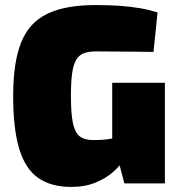

<svg xmlns="http://www.w3.org/2000/svg" viewBox="-20 -724 708 758"><path d="M357 -704Q412 -704 453.5 -701Q495 -698 530.5 -692Q566 -686 602 -675L586 -519Q548 -520 513.5 -520Q479 -520 442 -520.5Q405 -521 358 -521Q329 -521 310 -513.5Q291 -506 280 -486.5Q269 -467 264.5 -432.5Q260 -398 260 -345Q260 -275 268 -237.5Q276 -200 295 -185.5Q314 -171 348 -171Q370 -171 388.5 -172.5Q407 -174 422 -177Q437 -180 446 -182L467 -91Q455 -71 427.5 -46Q400 -21 358 -3.5Q316 14 261 14Q182 14 131 -21.5Q80 -57 56 -136Q32 -215 32 -345Q32 -478 63.5 -556.5Q95 -635 166.5 -669.5Q238 -704 357 -704ZM631 -397V0H471L443 -107L423 -144V-397Z"/></svg>

Font: Exo 2 Black
Style: Regular
Weight: 900
Designer: Natanael Gama
Foundry: Natanael Gama
Version: Version 2.010